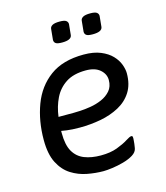

<svg xmlns="http://www.w3.org/2000/svg" viewBox="-107 -784 753 872"><g transform="rotate(-15 269.5 -348.0)"><path d="M321 -529Q368 -529 400.5 -515.5Q433 -502 452.5 -481.5Q472 -461 480.5 -438Q489 -415 489 -396Q489 -344 466.5 -308.5Q444 -273 405 -252Q366 -231 318 -222Q270 -213 219 -213Q183 -213 157.5 -216.5Q132 -220 116 -224L133 -259V-210Q133 -154 151 -123Q169 -92 202 -79Q235 -66 279 -66Q324 -66 356 -78Q388 -90 407.5 -102.5Q427 -115 434 -115Q437 -115 439 -113.5Q441 -112 441 -103Q441 -102 440.5 -95Q440 -88 439 -78Q438 -68 436 -58Q433 -40 413.5 -28Q394 -16 367 -8.5Q340 -1 314 2.5Q288 6 272 6Q235 6 195.5 -1.5Q156 -9 122 -30.5Q88 -52 67 -93Q46 -134 46 -201Q46 -290 74 -365Q102 -440 162.5 -484.5Q223 -529 321 -529ZM312 -457Q254 -457 218 -433.5Q182 -410 163 -371Q144 -332 138 -285H209Q218 -285 240 -286Q262 -287 289.5 -291.5Q317 -296 342.5 -307Q368 -318 385 -337.5Q402 -357 402 -388Q402 -416 378.5 -436.5Q355 -457 312 -457ZM399 -702Q421 -702 429 -696Q437 -690 437 -680L432 -629Q429 -607 386 -607Q364 -607 356 -612.5Q348 -618 348 -629L353 -680Q354 -690 364.5 -696Q375 -702 399 -702ZM255 -702Q277 -702 285 -696Q293 -690 293 -680L288 -629Q285 -607 242 -607Q220 -607 212 -612.5Q204 -618 204 -629L209 -680Q210 -690 220.5 -696Q231 -702 255 -702Z"/></g></svg>

Font: Asap VF Beta
Style: Italic
Weight: 400
Italic angle: -6°
Designer: Pablo Cosgaya
Foundry: Pablo Cosgaya
Version: Version 1.007